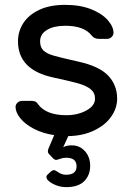

<svg xmlns="http://www.w3.org/2000/svg" viewBox="-20 -550 545 790"><path d="M54 -380Q54 -421 76 -455Q98 -489 141.5 -509.5Q185 -530 248 -530Q310 -530 355 -512Q400 -494 423.5 -467Q447 -440 447 -415Q447 -405 439 -397.5Q431 -390 420 -390H387Q368 -390 357 -404Q326 -444 248 -444Q202 -444 173.5 -427Q145 -410 145 -380Q145 -355 159 -342Q173 -329 201 -321Q229 -313 300 -297Q388 -278 425 -239Q462 -200 462 -144Q462 -105 437.5 -70Q413 -35 367 -13Q321 9 261 10L240 56Q253 48 275 48Q308 48 329.5 72Q351 96 351 132Q351 171 326.5 195.5Q302 220 252 220Q223 220 197 206Q171 192 171 178Q171 173 175 169L189 156Q197 150 202 150Q207 150 221 159.5Q235 169 252 169Q295 169 295 134Q295 99 252 99Q239 99 227 103.5Q215 108 211 108Q205 108 198 101L181 83Q177 79 177 73Q177 65 183 53L203 6Q156 -1 119.5 -20Q83 -39 63.5 -63.5Q44 -88 44 -110Q44 -120 52 -127.5Q60 -135 71 -135H107Q116 -135 123 -133Q130 -131 136 -122Q169 -76 253 -76Q300 -76 335.5 -95.5Q371 -115 371 -144Q371 -168 353.5 -182.5Q336 -197 303 -206.5Q270 -216 200 -231Q54 -262 54 -380Z"/></svg>

Font: Contemporary
Style: Regular
Weight: 400
Designer: Victor Tran
Foundry: Victor Tran
Version: Version 1.100